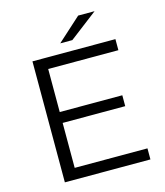

<svg xmlns="http://www.w3.org/2000/svg" viewBox="-127 -977 923 1073"><g transform="rotate(-15 334.5 -440.5)"><path d="M180 -387H550V-324H180ZM188 -64H609V0H114V-700H594V-636H188ZM290 -757 427 -881H522L360 -757Z"/></g></svg>

Font: MOST Montserrat
Style: Regular
Weight: 400
Designer: Julieta Ulanovsky
Foundry: Julieta Ulanovsky
Version: Version 8.000;March 11, 2024;FontCreator 15.0.0.2926 64-bit